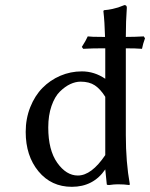

<svg xmlns="http://www.w3.org/2000/svg" viewBox="-20 -718 585 748"><path d="M298.8 -439.9Q347.7 -439.9 390.1 -411.1V-529.8H379.9Q340.3 -529.8 304.2 -527.8L298.8 -535.2Q314.9 -560.1 321.8 -576.2Q335 -574.2 379.9 -574.2H389.2Q387.7 -632.8 382.8 -674.8L384.8 -678.2Q402.8 -679.7 418 -683.1Q433.1 -686.5 440.4 -689Q447.8 -691.4 464.8 -698.2Q474.1 -698.2 474.1 -688Q470.2 -635.7 470.2 -574.2H472.2Q503.9 -574.2 540 -576.2L544.9 -568.8Q537.1 -547.9 533.2 -527.8Q508.8 -529.8 470.2 -529.8V-191.9Q470.2 -85.9 485.8 0L483.9 2.9Q463.9 0 439 0Q424.8 0 404.8 2.9Q396 2.9 396 0L390.1 -58.1Q343.8 9.8 259.8 9.8Q179.7 9.8 129.9 -50.5Q80.1 -110.8 80.1 -204.1Q80.1 -255.9 97.9 -300.5Q115.7 -345.2 145.5 -375.5Q175.3 -405.8 215.1 -422.9Q254.9 -439.9 298.8 -439.9ZM293.9 -399.9Q274.4 -399.9 253.9 -390.4Q233.4 -380.9 213.4 -361.3Q193.4 -341.8 180.7 -305.2Q168 -268.6 168 -221.2Q168 -133.3 203.1 -83.7Q238.3 -34.2 283.2 -34.2Q336.4 -34.2 390.1 -113.8V-340.8Q371.1 -371.1 349.4 -385.5Q327.6 -399.9 293.9 -399.9Z"/></svg>

Font: Linear Smooth
Style: Regular
Weight: 400
Designer: Philipp H. Poll, Flanker
Foundry: Philipp H. Poll, reworked by Flanker
Version: Version 1.061 | FøM Fix